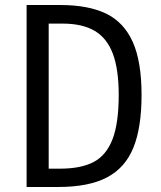

<svg xmlns="http://www.w3.org/2000/svg" viewBox="-20 -745 640 765"><path d="M86 -725H220Q332.5 -725 403.2 -690.5Q474 -656 509 -577.8Q544 -499.5 544 -367Q544 -236 511.2 -156Q478.5 -76 406 -38Q333.5 0 212 0H86ZM453 -367Q453 -469 429.5 -531.2Q406 -593.5 357 -622.2Q308 -651 229 -651H174V-73H219Q302.5 -73 353 -99.5Q403.5 -126 428.2 -190Q453 -254 453 -367Z"/></svg>

Font: JuliaMono Latin
Style: Regular
Weight: 400
Monospace: yes
Designer: cormullion
Foundry: corm
Version: Version 0.049; ttfautohint (v1.8.4)